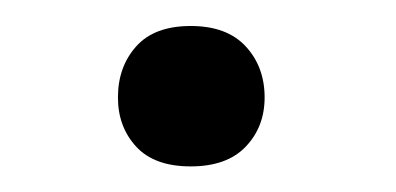

<svg xmlns="http://www.w3.org/2000/svg" viewBox="-20 -122 303 147"><path d="M70.3 -47.4Q70.3 -70.8 84.2 -86.4Q98.1 -102.1 126 -102.1Q153.8 -102.1 168.2 -86.4Q182.6 -70.8 182.6 -47.4Q182.6 -24.9 168.2 -9.8Q153.8 5.4 126 5.4Q98.1 5.4 84.2 -9.8Q70.3 -24.9 70.3 -47.4Z"/></svg>

Font: RobotoDraft
Style: Regular
Weight: 400
Version: Version 2.001101; 2014